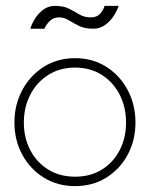

<svg xmlns="http://www.w3.org/2000/svg" viewBox="-20 -620 529 652"><path d="M235 12Q175 12 128.5 -17Q82 -46 55.5 -95Q29 -144 29 -204Q29 -264 55.5 -313.8Q82 -363.5 128.5 -393Q175 -422.5 235 -422.5Q295 -422.5 341.2 -393Q387.5 -363.5 413.8 -313.8Q440 -264 440 -204Q440 -144 413.8 -95Q387.5 -46 341.2 -17Q295 12 235 12ZM235 -20Q287 -20 326 -44.2Q365 -68.5 386.5 -110.2Q408 -152 408 -204Q408 -256 386.5 -298.2Q365 -340.5 326 -365.5Q287 -390.5 235 -390.5Q183 -390.5 143.8 -365.5Q104.5 -340.5 82.8 -298.2Q61 -256 61 -204Q61 -152 82.8 -110.2Q104.5 -68.5 143.8 -44.2Q183 -20 235 -20ZM83 -522.5Q88 -539.5 99.2 -557.2Q110.5 -575 127.5 -587.5Q144.5 -600 166.5 -600Q196.5 -600 215 -590.2Q233.5 -580.5 249.8 -570.8Q266 -561 289 -561Q309.5 -561 320.8 -574.2Q332 -587.5 335 -600H383Q377.5 -583.5 365.8 -565.5Q354 -547.5 336.5 -535Q319 -522.5 297 -522.5Q267 -522.5 247.8 -532.2Q228.5 -542 213.2 -551.5Q198 -561 180 -561Q161 -561 148.2 -548Q135.5 -535 131 -522.5Z"/></svg>

Font: League Spartan Thin Thin
Style: Regular
Weight: 250
Version: Version 2.002